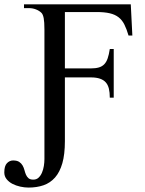

<svg xmlns="http://www.w3.org/2000/svg" viewBox="-94 -682 670 885"><path d="M498.5 -518.1Q489.7 -548.3 479.2 -569.1Q468.8 -589.8 452.4 -602.5Q436 -615.2 411.9 -620.8Q387.7 -626.5 351.6 -626.5H205.1V-366.7H325.2Q346.7 -366.7 361.6 -371.1Q376.5 -375.5 386.5 -385.7Q396.5 -396 402.3 -413.1Q408.2 -430.2 412.1 -456.1H430.2V-231.9H412.1Q412.1 -255.4 408 -272.9Q403.8 -290.5 393.8 -302Q383.8 -313.5 366.9 -319.3Q350.1 -325.2 325.2 -325.2H205.1V-31.2Q205.1 29.3 193.4 70.3Q181.6 111.3 159.7 136.2Q137.7 161.1 106.7 171.9Q75.7 182.6 37.6 182.6Q19 182.6 -0.7 178.2Q-20.5 173.8 -36.9 165.3Q-53.2 156.7 -63.7 143.6Q-74.2 130.4 -74.2 112.8Q-74.2 83 -62 70.3Q-49.8 57.6 -33.7 57.6Q-15.6 57.6 -5.6 64.2Q4.4 70.8 10 80.6Q15.6 90.3 18.6 101.8Q21.5 113.3 25.6 123Q29.8 132.8 37.4 139.4Q44.9 146 59.6 146Q74.2 146 84 136.7Q93.8 127.4 99.6 113.5Q105.5 99.6 108.2 82.8Q110.8 65.9 110.8 51.3V-545.4Q110.8 -581.1 107.4 -598.4Q104 -615.7 97.2 -622.6Q86.9 -632.8 71.5 -638.7Q56.2 -644.5 40.5 -644.5H16.6V-662.1H508.8L516.1 -518.1Z"/></svg>

Font: Doulos SIL Phon
Style: Regular
Weight: 400
Designer: Walt Agee, Victor Gaultney, Peter Martin, Debbi Hosken, Becca Hirsbrunner
Foundry: SIL International
Version: Version 5.000